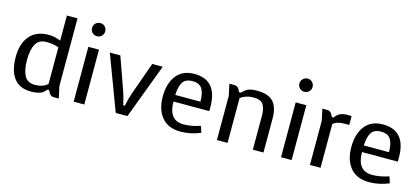

<svg xmlns="http://www.w3.org/2000/svg" viewBox="-61 -1243 3817 1745"><g transform="rotate(15 1848.0 -370.5)"><path d="M402 -96V-440Q356 -460 286 -460Q216 -460 186 -407Q156 -354 156 -258Q156 -162 184.5 -109Q213 -56 284.5 -56Q356 -56 402 -96ZM263 12Q157 12 103.5 -58Q50 -128 50 -256Q50 -384 112 -456Q174 -528 289 -528Q338 -528 386 -510L402 -504V-740H502V-103L526 8H478Q450 8 435 -18L421 -44H405Q382 -12 349 0Q316 12 263 12Z M764 0H664V-516H764ZM670 -647Q652 -665 652 -691Q652 -717 670 -735Q688 -753 714 -753Q740 -753 758 -735Q776 -717 776 -691Q776 -665 758 -647Q740 -629 714 -629Q688 -629 670 -647Z M1155 -206 1265 -516H1364L1170 0H1060L866 -516H965L1075 -206Q1092 -156 1103 -104L1107 -85H1123Q1136 -153 1155 -206Z M1858 -27Q1766 12 1671 12Q1555 12 1494.5 -60.5Q1434 -133 1434 -256Q1434 -379 1492 -453.5Q1550 -528 1661 -528Q1877 -528 1877 -273V-236H1540Q1540 -59 1681 -59Q1755 -59 1838 -87ZM1777 -298Q1777 -375 1752 -417.5Q1727 -460 1660.5 -460Q1594 -460 1568.5 -418Q1543 -376 1540 -298Z M2038 -524Q2065 -524 2080 -498L2094 -472H2110Q2141 -505 2170 -516.5Q2199 -528 2249 -528Q2354 -528 2402 -478Q2450 -428 2450 -319V0H2350V-318Q2350 -386 2327 -423Q2304 -460 2233.5 -460Q2163 -460 2112 -422V0H2012V-415L1989 -524Z M2715 0H2615V-516H2715ZM2621 -647Q2603 -665 2603 -691Q2603 -717 2621 -735Q2639 -753 2665 -753Q2691 -753 2709 -735Q2727 -717 2727 -691Q2727 -665 2709 -647Q2691 -629 2665 -629Q2639 -629 2621 -647Z M2911 -524Q2938 -524 2953 -498L2967 -472H2983Q3006 -505 3033.5 -516.5Q3061 -528 3097.5 -528Q3134 -528 3138 -526V-444H3097Q3019 -444 2987 -411V0H2887V-415L2864 -524Z M3632 -27Q3540 12 3445 12Q3329 12 3268.5 -60.5Q3208 -133 3208 -256Q3208 -379 3266 -453.5Q3324 -528 3435 -528Q3651 -528 3651 -273V-236H3314Q3314 -59 3455 -59Q3529 -59 3612 -87ZM3551 -298Q3551 -375 3526 -417.5Q3501 -460 3434.5 -460Q3368 -460 3342.5 -418Q3317 -376 3314 -298Z"/></g></svg>

Font: Voces
Style: Regular
Weight: 400
Designer: Ana Paula Megda, Pablo Ugerman
Foundry: Ana Paula Megda, Pablo Ugerman
Version: Version 1.003